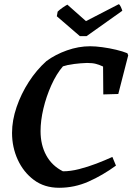

<svg xmlns="http://www.w3.org/2000/svg" viewBox="-20 -877 627 909"><path d="M260 12Q190 12 140.5 -25Q91 -62 64 -121Q37 -180 37 -248Q37 -307 58.5 -370Q80 -433 116.5 -489.5Q153 -546 200 -588Q242 -619 297 -638.5Q352 -658 407 -658Q432 -658 465 -653.5Q498 -649 529.5 -641.5Q561 -634 583 -625L587 -615L540 -432L469 -430L468 -562Q451 -570 434.5 -574.5Q418 -579 392 -579Q361 -578 330 -574Q299 -570 278 -563Q247 -527 223 -473.5Q199 -420 185.5 -363Q172 -306 172 -256Q172 -191 199 -141.5Q226 -92 278 -66Q314 -66 355 -76.5Q396 -87 436.5 -102.5Q477 -118 512 -134L529 -93Q466 -47 399.5 -17.5Q333 12 260 12ZM358 -706 249 -800 253 -822Q262 -831 276.5 -841Q291 -851 299 -855L387 -777L542 -857Q547 -856 552.5 -843.5Q558 -831 559 -826L390 -706Z"/></svg>

Font: Labrada SemiBold
Style: Italic
Weight: 600
Italic angle: -7°
Designer: Mercedes Jáuregui
Foundry: Omnibus-Type Team
Version: Version 1.000; ttfautohint (v1.8.4.7-5d5b)